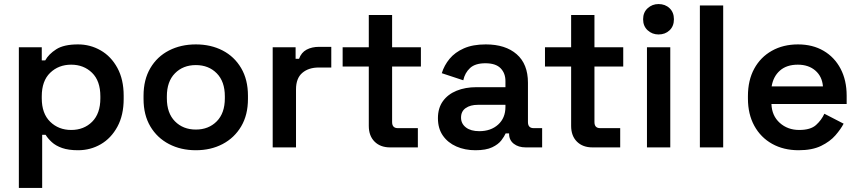

<svg xmlns="http://www.w3.org/2000/svg" viewBox="-20 -727 4241 947"><path d="M73 200V-494H186V-429H203Q220 -460 257.5 -484Q295 -508 365 -508Q425 -508 476.5 -478.5Q528 -449 559 -392Q590 -335 590 -255V-239Q590 -159 559 -102Q528 -45 477 -15.5Q426 14 365 14Q318 14 286.5 3Q255 -8 235.5 -26Q216 -44 205 -62H188V200ZM331 -86Q394 -86 434.5 -126.5Q475 -167 475 -242V-252Q475 -328 434 -368Q393 -408 331 -408Q269 -408 227.5 -368Q186 -328 186 -252V-242Q186 -167 227.5 -126.5Q269 -86 331 -86Z M946 14Q872 14 813.5 -16.5Q755 -47 721.5 -103.5Q688 -160 688 -239V-255Q688 -334 721.5 -391Q755 -448 813.5 -478Q872 -508 946 -508Q1020 -508 1078 -478Q1136 -448 1169.5 -391Q1203 -334 1203 -255V-239Q1203 -160 1169.5 -103.5Q1136 -47 1078 -16.5Q1020 14 946 14ZM946 -88Q1009 -88 1049 -128.5Q1089 -169 1089 -242V-252Q1089 -325 1049 -365.5Q1009 -406 946 -406Q883 -406 843 -365.5Q803 -325 803 -252V-242Q803 -169 843 -128.5Q883 -88 946 -88Z M1325 0V-494H1438V-437H1455Q1466 -468 1492 -482Q1518 -496 1554 -496H1614V-394H1552Q1502 -394 1471 -367.5Q1440 -341 1440 -286V0Z M1904 0Q1856 0 1827.5 -28.5Q1799 -57 1799 -106V-399H1670V-494H1799V-653H1914V-494H2056V-399H1914V-125Q1914 -95 1942 -95H2041V0Z M2325 14Q2273 14 2231 -4.5Q2189 -23 2164.5 -58Q2140 -93 2140 -144Q2140 -194 2164.5 -228Q2189 -262 2232 -279.5Q2275 -297 2330 -297H2473V-327Q2473 -366 2449 -390.5Q2425 -415 2374 -415Q2324 -415 2298.5 -391.5Q2273 -368 2265 -331L2159 -366Q2171 -405 2197.5 -437Q2224 -469 2268 -488.5Q2312 -508 2376 -508Q2473 -508 2528.5 -459.5Q2584 -411 2584 -319V-125Q2584 -95 2612 -95H2654V0H2573Q2537 0 2514 -18Q2491 -36 2491 -67V-69H2474Q2468 -55 2453 -35Q2438 -15 2407.5 -0.5Q2377 14 2325 14ZM2344 -80Q2401 -80 2437 -112.5Q2473 -145 2473 -200V-210H2337Q2300 -210 2277 -194Q2254 -178 2254 -147Q2254 -117 2278 -98.5Q2302 -80 2344 -80Z M2902 0Q2854 0 2825.5 -28.5Q2797 -57 2797 -106V-399H2668V-494H2797V-653H2912V-494H3054V-399H2912V-125Q2912 -95 2940 -95H3039V0Z M3171 0V-494H3286V0ZM3228 -557Q3197 -557 3174.5 -577.5Q3152 -598 3152 -632Q3152 -666 3174.5 -686.5Q3197 -707 3228 -707Q3261 -707 3282.5 -686.5Q3304 -666 3304 -632Q3304 -598 3282.5 -577.5Q3261 -557 3228 -557Z M3432 0V-700H3547V0Z M3919 14Q3845 14 3788.5 -17.5Q3732 -49 3700.5 -106.5Q3669 -164 3669 -241V-253Q3669 -331 3700 -388Q3731 -445 3787 -476.5Q3843 -508 3916 -508Q3988 -508 4042 -476.5Q4096 -445 4126 -388Q4156 -331 4156 -255V-214H3785Q3787 -156 3826 -121Q3865 -86 3922 -86Q3978 -86 4005 -110.5Q4032 -135 4046 -166L4141 -117Q4127 -90 4100.5 -59.5Q4074 -29 4030 -7.5Q3986 14 3919 14ZM3786 -301H4039Q4035 -350 4001.5 -379Q3968 -408 3915 -408Q3860 -408 3827 -379Q3794 -350 3786 -301Z"/></svg>

Font: Space Grotesk SemiBold
Style: Regular
Weight: 600
Designer: Florian Karsten
Foundry: Florian Karsten
Version: Version 2.000